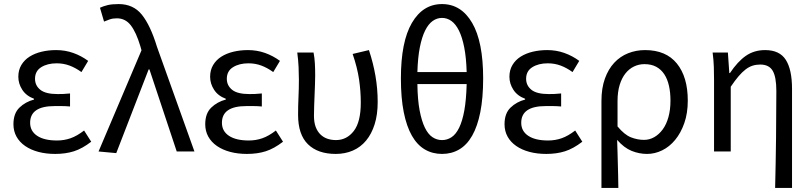

<svg xmlns="http://www.w3.org/2000/svg" viewBox="-20 -744 3986 943"><path d="M251 12Q206 12 168.5 2Q131 -8 103.5 -27Q76 -46 61 -73Q46 -100 46 -134Q46 -187 75.5 -215.5Q105 -244 147 -255V-259Q109 -273 89.5 -303Q70 -333 70 -367Q70 -400 85 -425Q100 -450 125.5 -466Q151 -482 184.5 -490Q218 -498 256 -498Q300 -498 339.5 -484Q379 -470 413 -445L380 -390Q351 -411 321.5 -422Q292 -433 258 -433Q213 -433 182.5 -414Q152 -395 152 -357Q152 -324 178 -303Q204 -282 263 -282Q277 -282 291 -282.5Q305 -283 324 -285V-221Q302 -223 284 -223Q266 -223 248 -223Q128 -223 128 -141Q128 -100 162.5 -77Q197 -54 260 -54Q295 -54 326.5 -65Q358 -76 393 -103L428 -48Q384 -14 343 -1Q302 12 251 12Z M551 8 464 0 675 -497 669 -518Q649 -585 622.5 -619.5Q596 -654 554 -654Q534 -654 519.5 -649Q505 -644 491 -638L471 -706Q488 -714 509 -719Q530 -724 563 -724Q635 -724 677 -671.5Q719 -619 751 -514L935 0H848L714 -403H710Z M1193 12Q1148 12 1110.5 2Q1073 -8 1045.5 -27Q1018 -46 1003 -73Q988 -100 988 -134Q988 -187 1017.5 -215.5Q1047 -244 1089 -255V-259Q1051 -273 1031.5 -303Q1012 -333 1012 -367Q1012 -400 1027 -425Q1042 -450 1067.5 -466Q1093 -482 1126.5 -490Q1160 -498 1198 -498Q1242 -498 1281.5 -484Q1321 -470 1355 -445L1322 -390Q1293 -411 1263.5 -422Q1234 -433 1200 -433Q1155 -433 1124.5 -414Q1094 -395 1094 -357Q1094 -324 1120 -303Q1146 -282 1205 -282Q1219 -282 1233 -282.5Q1247 -283 1266 -285V-221Q1244 -223 1226 -223Q1208 -223 1190 -223Q1070 -223 1070 -141Q1070 -100 1104.5 -77Q1139 -54 1202 -54Q1237 -54 1268.5 -65Q1300 -76 1335 -103L1370 -48Q1326 -14 1285 -1Q1244 12 1193 12Z M1629 12Q1541 12 1492.5 -35.5Q1444 -83 1444 -180Q1444 -224 1446 -266.5Q1448 -309 1448 -353Q1448 -382 1446.5 -415Q1445 -448 1440 -486H1520Q1525 -460 1526.5 -432.5Q1528 -405 1528 -373Q1528 -352 1527 -327.5Q1526 -303 1525 -276.5Q1524 -250 1523 -224Q1522 -198 1522 -176Q1522 -143 1530.5 -120.5Q1539 -98 1554 -83.5Q1569 -69 1588.5 -62.5Q1608 -56 1630 -56Q1683 -56 1717.5 -100.5Q1752 -145 1752 -240Q1752 -296 1743.5 -354Q1735 -412 1712 -479L1792 -498Q1813 -435 1824 -371.5Q1835 -308 1835 -243Q1835 -181 1820 -133.5Q1805 -86 1778 -53.5Q1751 -21 1713 -4.5Q1675 12 1629 12Z M2151 12Q2104 12 2066.5 -10Q2029 -32 2003 -77.5Q1977 -123 1963 -193Q1949 -263 1949 -359Q1949 -539 2003 -631.5Q2057 -724 2151 -724Q2245 -724 2299 -631.5Q2353 -539 2353 -359Q2353 -263 2339 -193Q2325 -123 2299 -77.5Q2273 -32 2235.5 -10Q2198 12 2151 12ZM2151 -656Q2126 -656 2105 -641Q2084 -626 2068 -594Q2052 -562 2042 -511.5Q2032 -461 2030 -390H2272Q2270 -461 2260 -511.5Q2250 -562 2234 -594Q2218 -626 2197 -641Q2176 -656 2151 -656ZM2151 -56Q2176 -56 2197.5 -70Q2219 -84 2235 -116.5Q2251 -149 2260.5 -201.5Q2270 -254 2272 -331H2030Q2031 -254 2041 -201.5Q2051 -149 2067 -116.5Q2083 -84 2104.5 -70Q2126 -56 2151 -56Z M2663 12Q2618 12 2580.5 2Q2543 -8 2515.5 -27Q2488 -46 2473 -73Q2458 -100 2458 -134Q2458 -187 2487.5 -215.5Q2517 -244 2559 -255V-259Q2521 -273 2501.5 -303Q2482 -333 2482 -367Q2482 -400 2497 -425Q2512 -450 2537.5 -466Q2563 -482 2596.5 -490Q2630 -498 2668 -498Q2712 -498 2751.5 -484Q2791 -470 2825 -445L2792 -390Q2763 -411 2733.5 -422Q2704 -433 2670 -433Q2625 -433 2594.5 -414Q2564 -395 2564 -357Q2564 -324 2590 -303Q2616 -282 2675 -282Q2689 -282 2703 -282.5Q2717 -283 2736 -285V-221Q2714 -223 2696 -223Q2678 -223 2660 -223Q2540 -223 2540 -141Q2540 -100 2574.5 -77Q2609 -54 2672 -54Q2707 -54 2738.5 -65Q2770 -76 2805 -103L2840 -48Q2796 -14 2755 -1Q2714 12 2663 12Z M2934 179V-248Q2934 -311 2951 -358Q2968 -405 2997 -436Q3026 -467 3065 -482.5Q3104 -498 3148 -498Q3251 -498 3304.5 -432Q3358 -366 3358 -250Q3358 -188 3341 -139.5Q3324 -91 3296 -57Q3268 -23 3232 -5.5Q3196 12 3158 12Q3119 12 3082 -3Q3045 -18 3011 -57Q3012 -24 3013 4.5Q3014 33 3014.5 61Q3015 89 3016 118Q3017 147 3017 179ZM3143 -57Q3170 -57 3193.5 -70.5Q3217 -84 3235 -108.5Q3253 -133 3263 -169Q3273 -205 3273 -250Q3273 -290 3265.5 -323Q3258 -356 3242.5 -379.5Q3227 -403 3203 -416Q3179 -429 3145 -429Q3118 -429 3094 -417.5Q3070 -406 3052 -383.5Q3034 -361 3023.5 -327Q3013 -293 3013 -247V-123Q3047 -82 3079 -69.5Q3111 -57 3143 -57Z M3787 179Q3790 59 3791.5 -66Q3793 -191 3793 -297Q3793 -366 3775 -396.5Q3757 -427 3714 -427Q3694 -427 3676.5 -421.5Q3659 -416 3642 -403Q3625 -390 3607.5 -369.5Q3590 -349 3569 -318V0H3487V-353Q3487 -382 3486 -415Q3485 -448 3480 -486H3555L3562 -385H3565Q3603 -442 3643.5 -470Q3684 -498 3738 -498Q3809 -498 3839.5 -450Q3870 -402 3870 -308V179Z"/></svg>

Font: Source Sans Pro
Style: Regular
Weight: 400
Designer: Paul D. Hunt
Foundry: Adobe Systems Incorporated
Version: Version 2.021;PS 2.000;hotconv 1.0.86;makeotf.lib2.5.63406